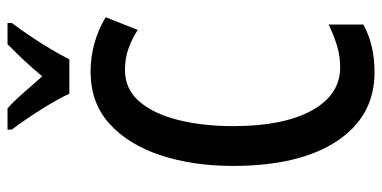

<svg xmlns="http://www.w3.org/2000/svg" viewBox="-266 -714 990 497"><g transform="rotate(-90 228.5 -465.0)"><path d="M297 -636Q246 -636 214 -598Q182 -560 166.5 -496.5Q151 -433 151 -356Q151 -226 191.5 -152.5Q232 -79 303 -79Q333 -79 360.5 -87.5Q388 -96 414 -109V-19Q362 10 290 10Q177 10 112.5 -87Q48 -184 48 -357Q48 -460 75.5 -543.5Q103 -627 157 -676Q211 -725 292 -725Q367 -725 433 -686L400 -603Q377 -618 351.5 -627Q326 -636 297 -636ZM235 -780Q220 -812 193.5 -854Q167 -896 142 -929V-940H197Q215 -924 236.5 -899.5Q258 -875 280 -850Q304 -879 321.5 -897.5Q339 -916 363 -940H418V-929Q403 -909 385 -882.5Q367 -856 351 -829Q335 -802 324 -780Z"/></g></svg>

Font: Noto Sans Lao Looped ExtraCondensed Medium
Style: Regular
Weight: 500
Width: 2
Designer: Mark Frömberg, Ben Mitchell
Foundry: The Fontpad Ltd
Version: Version 1.002; ttfautohint (v1.8.4.7-5d5b)